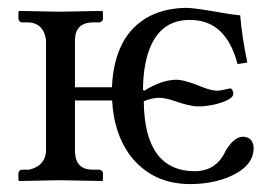

<svg xmlns="http://www.w3.org/2000/svg" viewBox="-20 -459 700 489"><path d="M265.6 -203.1H170.9V-71.8Q172.9 -27.8 213.9 -26.9H232.9Q240.7 -25.4 242.2 -19V0L240.2 2Q239.3 2 131.8 0Q131.8 0 28.8 2L26.9 0V-19Q28.8 -25.9 35.2 -26.9H54.2Q93.8 -36.1 97.2 -71.8V-357.9Q90.8 -399.4 54.2 -401.9H35.2Q28.3 -403.8 26.9 -410.2V-429.2L28.8 -431.2Q29.8 -431.2 131.8 -429.2Q131.8 -429.2 240.2 -431.2L242.2 -429.2V-410.2Q240.7 -403.3 232.9 -401.9H213.9Q171.9 -399.9 170.9 -357.9V-236.8H265.1Q271 -371.6 362.3 -418.5Q402.8 -438.5 455.1 -439Q475.1 -439 548.8 -425.8Q573.7 -421.4 591.8 -419.9Q596.2 -365.2 609.9 -299.8L585 -295.9Q559.6 -392.1 489.7 -405.8Q476.6 -408.2 462.9 -408.2Q372.1 -408.2 350.1 -295.9Q344.2 -265.1 344.2 -230L347.2 -228Q393.1 -255.9 429.2 -255.9Q450.2 -255.9 495.1 -237.3Q518.6 -228 534.2 -228Q541.5 -228 554.7 -231.4Q563 -233.4 565.9 -233.9Q573.2 -232.9 574.2 -220.2Q574.2 -205.6 530.3 -193.8Q506.8 -188 484.9 -188Q463.4 -188 421.9 -202.6Q400.4 -210 383.8 -210Q366.7 -209.5 346.2 -201.2Q347.7 -24.4 475.1 -22.9Q528.3 -22.9 552.2 -69.8Q553.7 -72.3 554.2 -74.2Q575.2 -109.4 597.2 -110.8Q621.1 -110.8 625.5 -88.4Q626 -85 626 -82Q626 -34.2 560.5 -7.3Q517.6 9.8 463.9 9.8Q367.7 9.8 311.5 -63Q270 -119.1 265.6 -203.1Z"/></svg>

Font: Linux Libertine Display O
Style: Regular
Weight: 400
Designer: Philipp H. Poll
Foundry: Philipp H. Poll
Version: Version 5.0.9